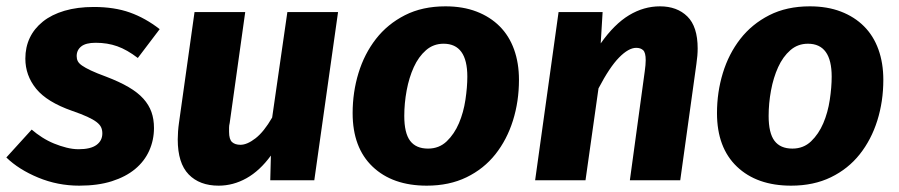

<svg xmlns="http://www.w3.org/2000/svg" viewBox="-38 -569 2839 606"><path d="M210 -98Q248 -98 266.5 -111.5Q285 -125 285 -148Q285 -159 281 -167.5Q277 -176 266.5 -184Q256 -192 237.5 -200.5Q219 -209 190 -219Q110 -247 76 -289Q42 -331 42 -384Q42 -420 56 -449.5Q70 -479 97.5 -501Q125 -523 165.5 -535Q206 -547 258 -547Q323 -547 372 -529.5Q421 -512 466 -477L397 -386Q363 -412 332 -423Q301 -434 264 -434Q233 -434 218.5 -422.5Q204 -411 204 -392Q204 -383 207.5 -376Q211 -369 221 -362Q231 -355 249 -346.5Q267 -338 297 -327Q339 -311 368 -294Q397 -277 414.5 -257.5Q432 -238 440 -215.5Q448 -193 448 -165Q448 -127 433 -93.5Q418 -60 388.5 -35.5Q359 -11 315 3Q271 17 212 17Q144 17 82.5 -8.5Q21 -34 -18 -72L62 -160Q77 -147 95 -135.5Q113 -124 132.5 -116Q152 -108 172 -103Q192 -98 210 -98Z M736 -531 687 -181Q685 -173 685 -166V-153Q685 -129 694.5 -120.5Q704 -112 721 -112Q742 -112 768.5 -132.5Q795 -153 821 -198L869 -531H1029L954 0H815L817 -78Q782 -30 740 -6.5Q698 17 652 17Q592 17 557.5 -18.5Q523 -54 523 -129Q523 -141 524 -154.5Q525 -168 527 -182L576 -531Z M1368 -549Q1423 -549 1466 -532.5Q1509 -516 1539 -486Q1569 -456 1584.5 -413Q1600 -370 1600 -317Q1600 -249 1581 -188.5Q1562 -128 1525.5 -82Q1489 -36 1434.5 -9.5Q1380 17 1309 17Q1201 17 1138 -43Q1075 -103 1075 -212Q1075 -278 1093.5 -338.5Q1112 -399 1148.5 -446Q1185 -493 1240 -521Q1295 -549 1368 -549ZM1362 -431Q1330 -431 1306.5 -410.5Q1283 -390 1268 -357Q1253 -324 1245.5 -283.5Q1238 -243 1238 -203Q1238 -149 1256.5 -124.5Q1275 -100 1313 -100Q1348 -100 1372 -123Q1396 -146 1410.5 -180Q1425 -214 1431 -254Q1437 -294 1437 -327Q1437 -431 1362 -431Z M1950 0 1997 -344Q2000 -365 2000 -379Q2000 -403 1992 -410.5Q1984 -418 1970 -418Q1946 -418 1916 -387.5Q1886 -357 1851 -290L1810 0H1651L1725 -531H1864L1858 -432Q1901 -493 1947.5 -521Q1994 -549 2045 -549Q2099 -549 2131.5 -517Q2164 -485 2164 -416Q2164 -405 2163 -393Q2162 -381 2160 -367L2109 0Z M2518 -549Q2573 -549 2616 -532.5Q2659 -516 2689 -486Q2719 -456 2734.5 -413Q2750 -370 2750 -317Q2750 -249 2731 -188.5Q2712 -128 2675.5 -82Q2639 -36 2584.5 -9.5Q2530 17 2459 17Q2351 17 2288 -43Q2225 -103 2225 -212Q2225 -278 2243.5 -338.5Q2262 -399 2298.5 -446Q2335 -493 2390 -521Q2445 -549 2518 -549ZM2512 -431Q2480 -431 2456.5 -410.5Q2433 -390 2418 -357Q2403 -324 2395.5 -283.5Q2388 -243 2388 -203Q2388 -149 2406.5 -124.5Q2425 -100 2463 -100Q2498 -100 2522 -123Q2546 -146 2560.5 -180Q2575 -214 2581 -254Q2587 -294 2587 -327Q2587 -431 2512 -431Z"/></svg>

Font: Szlgxwxxxixliatcpuztgldltzi
Style: Regular
Weight: 700
Italic angle: -8°
Designer: Carrois Corporate & Edenspiekermann
Foundry: Carrois Corporate GbR & Edenspiekermann AG
Version: Version 2.001